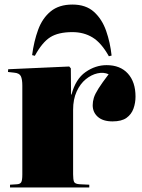

<svg xmlns="http://www.w3.org/2000/svg" viewBox="-20 -823 625 843"><path d="M24 0V-12L55 -14Q69 -15 73.5 -23.5Q78 -32 78 -57V-447Q78 -475 71.5 -488.5Q65 -502 42 -504L15 -507L16 -519L284 -531L291 -523L292 -408H294Q312 -476 355.5 -506.5Q399 -537 448 -537Q508 -537 541.5 -500Q575 -463 575 -399Q575 -371 566 -346Q557 -321 535.5 -305.5Q514 -290 474 -290Q432 -290 409.5 -310Q387 -330 387 -361Q387 -377 392 -393.5Q397 -410 412.5 -434.5Q428 -459 457 -497Q435 -507 408 -501Q381 -495 356.5 -475Q332 -455 316.5 -421Q301 -387 301 -341V-58Q301 -35 305 -25Q309 -15 331 -14L372 -12V0ZM298 -803Q357 -803 392.5 -771Q428 -739 446 -687.5Q464 -636 470 -579L458 -576Q425 -635 386.5 -658.5Q348 -682 298 -682Q236 -682 200.5 -659.5Q165 -637 133 -578L121 -581Q129 -642 147.5 -692.5Q166 -743 202.5 -773Q239 -803 298 -803Z"/></svg>

Font: Literata 72pt Black
Style: Regular
Weight: 900
Designer: Latin by Veronika Burian and Jose Scaglione. Greek by Irene Vlachou. Cyrillic by Vera Evstafieva.
Foundry: TypeTogether
Version: Version 3.002